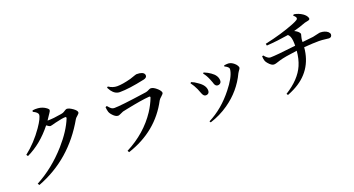

<svg xmlns="http://www.w3.org/2000/svg" viewBox="-51 -1472 4082 2212"><g transform="rotate(-20 1990.0 -365.5)"><path d="M490.2 -610.4H498Q562.5 -610.4 662.1 -627.9Q676.8 -630.9 683.6 -632.8Q694.3 -635.7 722.7 -654.3Q735.4 -662.1 744.1 -662.1Q770.5 -662.1 816.4 -629.9Q856.4 -600.6 856.4 -579.1Q856.4 -565.4 832 -545.9Q810.5 -528.3 803.7 -516.6Q569.3 -104.5 148.4 54.7L134.8 34.2Q344.7 -77.1 518.6 -273.4Q650.4 -422.9 705.1 -559.6Q710 -577.1 695.3 -578.1Q658.2 -578.1 566.4 -555.7Q560.5 -553.7 556.6 -552.7Q509.8 -540 501 -540Q485.4 -541 456.1 -564.5Q316.4 -387.7 138.7 -303.7L125 -323.2Q252.9 -422.9 352.5 -566.4Q421.9 -667 422.9 -709Q420.9 -737.3 364.3 -763.7L368.2 -780.3Q402.3 -785.2 433.6 -782.2Q490.2 -777.3 534.2 -744.1Q554.7 -728.5 554.7 -716.8Q554.7 -705.1 539.1 -683.6Q531.2 -672.9 526.4 -665Q507.8 -634.8 490.2 -610.4Z M1181.6 -465.8Q1172.9 -493.2 1170.9 -527.3L1188.5 -535.2Q1219.7 -496.1 1239.3 -488.3Q1252 -483.4 1265.6 -483.4Q1343.8 -483.4 1633.8 -525.4Q1654.3 -528.3 1668 -530.3Q1682.6 -532.2 1714.8 -548.8Q1725.6 -553.7 1733.4 -553.7Q1765.6 -553.7 1810.5 -512.7Q1843.8 -481.4 1844.7 -459Q1844.7 -447.3 1818.4 -424.8Q1793 -403.3 1784.2 -387.7Q1616.2 -67.4 1249 52.7L1237.3 32.2Q1479.5 -92.8 1617.2 -300.8Q1666 -376 1695.3 -453.1Q1700.2 -468.8 1684.6 -468.8Q1683.6 -468.8 1682.6 -468.8Q1587.9 -461.9 1393.6 -421.9Q1361.3 -416 1342.8 -411.1Q1335 -409.2 1298.8 -391.6Q1284.2 -384.8 1274.4 -384.8Q1241.2 -384.8 1202.1 -431.6Q1186.5 -451.2 1181.6 -465.8ZM1732.4 -711.9Q1732.4 -684.6 1691.4 -674.8Q1690.4 -674.8 1689.5 -674.8Q1499 -633.8 1386.7 -633.8Q1329.1 -633.8 1288.1 -690.4Q1276.4 -708 1263.7 -731.4L1276.4 -742.2Q1327.1 -708 1380.9 -708Q1446.3 -708 1549.8 -735.4Q1569.3 -740.2 1619.1 -758.8Q1628.9 -762.7 1635.7 -762.7Q1716.8 -762.7 1730.5 -724.6Q1732.4 -717.8 1732.4 -711.9Z M2411.1 -418Q2387.7 -473.6 2359.4 -505.9L2369.1 -516.6Q2417 -497.1 2449.2 -473.6Q2516.6 -427.7 2517.6 -365.2Q2517.6 -330.1 2484.4 -322.3Q2478.5 -321.3 2472.7 -321.3Q2448.2 -321.3 2435.5 -351.6Q2433.6 -358.4 2428.7 -373Q2418.9 -402.3 2411.1 -418ZM2743.2 -372.1Q2654.3 -182.6 2477.5 -59.6Q2372.1 13.7 2250 51.8L2240.2 36.1Q2416 -52.7 2552.7 -226.6Q2649.4 -347.7 2666 -430.7Q2668.9 -442.4 2668.9 -452.1Q2667 -476.6 2617.2 -500L2620.1 -512.7Q2655.3 -517.6 2672.9 -516.6Q2713.9 -513.7 2752.9 -473.6Q2775.4 -447.3 2776.4 -427.7Q2776.4 -418 2756.8 -393.6Q2747.1 -380.9 2743.2 -372.1ZM2238.3 -360.4Q2216.8 -408.2 2184.6 -451.2L2195.3 -461.9Q2232.4 -448.2 2269.5 -419.9Q2347.7 -368.2 2348.6 -304.7Q2348.6 -266.6 2315.4 -260.7Q2309.6 -259.8 2304.7 -259.8Q2279.3 -259.8 2264.6 -294.9Q2261.7 -300.8 2255.9 -316.4Q2245.1 -344.7 2238.3 -360.4Z M3560.5 -468.8V-456.1Q3680.7 -468.8 3694.3 -470.7Q3719.7 -474.6 3773.4 -488.3Q3780.3 -490.2 3785.2 -490.2Q3842.8 -490.2 3879.9 -460.9Q3897.5 -444.3 3898.4 -427.7Q3896.5 -392.6 3862.3 -391.6Q3853.5 -391.6 3827.1 -395.5Q3774.4 -402.3 3742.2 -402.3Q3670.9 -402.3 3557.6 -393.6Q3533.2 -107.4 3275.4 23.4Q3237.3 43 3194.3 59.6L3182.6 42Q3360.4 -68.4 3421.9 -210.9Q3455.1 -288.1 3462.9 -384.8Q3306.6 -365.2 3242.2 -345.7Q3232.4 -342.8 3214.8 -336.9Q3182.6 -325.2 3164.1 -325.2Q3133.8 -325.2 3095.7 -371.1Q3082 -387.7 3076.2 -401.4Q3067.4 -425.8 3066.4 -460.9L3081.1 -465.8Q3117.2 -422.9 3139.6 -418Q3146.5 -416 3153.3 -416Q3220.7 -416 3465.8 -445.3V-469.7Q3464.8 -547.9 3441.4 -577.1Q3435.5 -585 3429.7 -589.8Q3295.9 -567.4 3160.2 -558.6L3155.3 -582Q3363.3 -627 3515.6 -687.5Q3564.5 -707 3582 -719.7Q3604.5 -737.3 3578.1 -764.6Q3571.3 -771.5 3562.5 -778.3L3574.2 -791Q3630.9 -782.2 3676.8 -751Q3712.9 -725.6 3723.6 -695.3Q3725.6 -688.5 3725.6 -683.6Q3725.6 -668 3693.4 -663.1Q3668 -658.2 3661.1 -656.2Q3587.9 -627.9 3512.7 -608.4Q3559.6 -585.9 3573.2 -558.6Q3576.2 -553.7 3576.2 -549.8Q3576.2 -543.9 3567.4 -514.6Q3561.5 -494.1 3560.5 -468.8Z"/></g></svg>

Font: GenYoMin JP SemiBold
Style: Regular
Weight: 600
Version: Version 1.001;PS 1;hotconv 16.6.51;makeotf.lib2.5.65220 DEVE